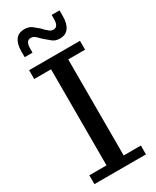

<svg xmlns="http://www.w3.org/2000/svg" viewBox="-223 -938 808 997"><g transform="rotate(-30 181.0 -439.5)"><path d="M251 -744Q225 -744 208 -757.5Q191 -771 175 -785L162 -797Q152 -808 142.5 -815.5Q133 -823 119 -823Q90 -823 90 -776V-752H43V-788Q43 -831 60.5 -855Q78 -879 114 -879Q140 -879 157 -866Q174 -853 190 -839L202 -826Q213 -816 222 -808.5Q231 -801 245 -801Q274 -801 274 -848V-872H321V-836Q321 -793 303.5 -768.5Q286 -744 251 -744ZM27 0V-53H130V-629H29V-682H334V-629H233V-53H336V0Z"/></g></svg>

Font: Montagu Slab 16pt
Style: Regular
Weight: 400
Designer: Florian Karsten
Foundry: Florian Karsten
Version: Version 1.000; ttfautohint (v1.8.3)